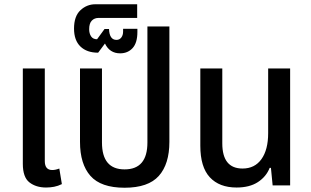

<svg xmlns="http://www.w3.org/2000/svg" viewBox="-20 -869 1459 900"><path d="M196 10Q149 10 118 -14Q87 -38 87 -101V-548H190V-114Q190 -72 225 -72Q240 -72 258 -79L270 -6Q252 3 233.5 6.5Q215 10 196 10Z M564 11Q453 11 404 -44.5Q355 -100 355 -204V-548H458V-201Q458 -75 564 -75Q671 -75 671 -201V-745H774V-204Q774 -100 724.5 -44.5Q675 11 564 11Z M543 -619Q494 -619 472 -665L440 -622Q387 -622 357 -651Q327 -680 327 -735Q327 -793 357 -821Q387 -849 427 -849H623V-785H442Q423 -785 410.5 -772.5Q398 -760 398 -732Q398 -712 407 -698.5Q416 -685 435 -685L470 -733H491Q493 -682 526 -682Q540 -682 548.5 -693Q557 -704 557 -721V-734H624V-719Q624 -668 601.5 -643.5Q579 -619 543 -619Z M1089 10Q1008 10 963.5 -38Q919 -86 919 -186V-548H1022V-197Q1022 -79 1117 -79Q1174 -79 1205.5 -123Q1237 -167 1237 -245V-548H1340V0H1258L1250 -82H1244Q1228 -41 1189 -15.5Q1150 10 1089 10Z"/></svg>

Font: Noto Sans Thai SemCond Med
Style: Regular
Weight: 500
Width: 4
Designer: Monotype Design Team
Foundry: Monotype Imaging Inc.
Version: Version 2.002; ttfautohint (v1.8.4.7-5d5b)